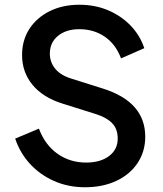

<svg xmlns="http://www.w3.org/2000/svg" viewBox="-20 -777 687 809"><path d="M338 12Q413 12 470.5 -15Q528 -42 560 -90.5Q592 -139 592 -201Q592 -348 413 -404L283 -445Q236 -459 213 -487Q190 -515 190 -551Q190 -598 224.5 -626Q259 -654 314 -654Q376 -654 422 -622Q468 -590 490 -531L588 -574Q570 -628 530.5 -669Q491 -710 436 -733.5Q381 -757 314 -757Q244 -757 189.5 -730Q135 -703 104 -655.5Q73 -608 73 -545Q73 -473 117 -419.5Q161 -366 245 -340L385 -296Q429 -282 452.5 -258Q476 -234 476 -193Q476 -147 439.5 -119.5Q403 -92 343 -92Q275 -92 222.5 -129Q170 -166 144 -235L44 -193Q64 -133 106 -87Q148 -41 207.5 -14.5Q267 12 338 12Z"/></svg>

Font: Custom Plus Jakarta Sans SemiBold
Style: Regular
Weight: 600
Designer: Gumpita Rahayu & FullSphere
Foundry: Tokotype & FullSphere
Version: Version 1.001;hotconv 1.0.117;makeotfexe 2.5.65602